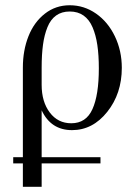

<svg xmlns="http://www.w3.org/2000/svg" viewBox="-20 -488 530 738"><path d="M248 -467.8Q303.2 -467.8 349.1 -435.8Q395 -403.8 421.6 -348.4Q448.2 -293 448.2 -227.1Q448.2 -128.4 392.3 -58.1Q336.4 12.2 256.8 12.2Q175.8 12.2 140.1 -64V116.2H366.2V140.1H140.1V230H67.9V140.1H30.8V116.2H67.9V-228Q67.9 -294.4 89.4 -348.6Q110.8 -402.8 152.3 -435.3Q193.8 -467.8 248 -467.8ZM248 -443.8Q217.3 -443.8 195.8 -428.5Q174.3 -413.1 162.4 -383.5Q150.4 -354 145.3 -316.2Q140.1 -278.3 140.1 -228V-162.1Q140.1 -96.7 171.4 -55.4Q202.6 -14.2 253.9 -14.2Q311 -14.2 335.4 -68.6Q359.9 -123 359.9 -225.1Q359.9 -275.9 354.2 -314.5Q348.6 -353 335.9 -382.8Q323.2 -412.6 301.3 -428.2Q279.3 -443.8 248 -443.8Z"/></svg>

Font: Flanker Steampunk
Style: Regular
Weight: 400
Designer: Alexey Kryukov, Leonardo Di Lena
Foundry: Alexey Kryukov, Leonardo Di Lena
Version: 1.210